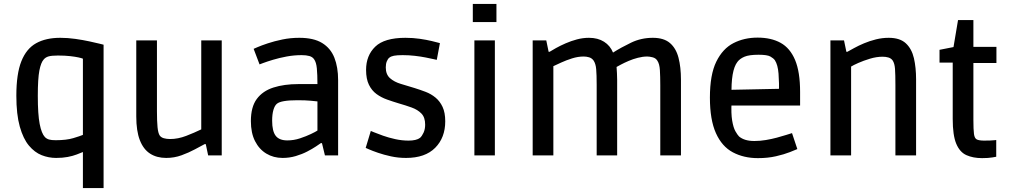

<svg xmlns="http://www.w3.org/2000/svg" viewBox="-20 -789 5128 975"><path d="M401 166V-17Q389 -12 369.5 -4.5Q350 3 324 8Q298 13 265 13Q227 13 191.5 -1Q156 -15 127 -49.5Q98 -84 80.5 -146Q63 -208 63 -303Q63 -414 88.5 -478Q114 -542 163.5 -569.5Q213 -597 286 -597Q324 -597 362.5 -591.5Q401 -586 433.5 -579Q466 -572 486 -567Q506 -562 506 -562V166ZM263 -77Q317 -77 352 -87.5Q387 -98 401 -104V-491Q394 -494 378 -497.5Q362 -501 336 -504Q310 -507 274 -507Q242 -507 226.5 -502.5Q211 -498 202 -487Q188 -472 180 -431Q172 -390 172 -302Q172 -208 181.5 -159.5Q191 -111 208 -93Q217 -84 229 -80.5Q241 -77 263 -77Z M824 13Q776 13 742 -9Q708 -31 690 -77.5Q672 -124 672 -198V-584H777V-224Q777 -173 780 -143Q783 -113 791 -101Q798 -91 812 -87Q826 -83 844 -83Q884 -83 925.5 -99Q967 -115 1002 -132V-584H1106V0H1037L1025 -57H1019Q1000 -47 969.5 -30.5Q939 -14 902 -0.5Q865 13 824 13Z M1415 13Q1369 13 1332.5 -9Q1296 -31 1275 -72.5Q1254 -114 1254 -174Q1254 -246 1284 -286.5Q1314 -327 1368.5 -344.5Q1423 -362 1495 -362H1592Q1592 -410 1589 -441.5Q1586 -473 1575 -488Q1567 -500 1551 -504.5Q1535 -509 1512 -509Q1473 -509 1435.5 -502Q1398 -495 1366.5 -485.5Q1335 -476 1316.5 -469Q1298 -462 1298 -462L1268 -541Q1268 -541 1287.5 -549.5Q1307 -558 1340 -569Q1373 -580 1414 -588.5Q1455 -597 1500 -597Q1573 -597 1616 -570.5Q1659 -544 1678 -496Q1697 -448 1697 -382V0H1630L1615 -62H1609Q1602 -57 1584 -45Q1566 -33 1540 -19.5Q1514 -6 1482 3.5Q1450 13 1415 13ZM1439 -76Q1472 -76 1503.5 -86.5Q1535 -97 1559 -108.5Q1583 -120 1592 -126V-274Q1583 -275 1557.5 -277.5Q1532 -280 1491 -280Q1407 -280 1386 -262Q1375 -253 1368.5 -231Q1362 -209 1362 -176Q1362 -123 1380 -99.5Q1398 -76 1439 -76Z M2042 13Q2002 13 1965.5 5Q1929 -3 1900 -13Q1871 -23 1854 -30.5Q1837 -38 1837 -38L1863 -124Q1863 -124 1880 -117Q1897 -110 1925 -100Q1953 -90 1987 -82.5Q2021 -75 2055 -75Q2074 -75 2089 -78.5Q2104 -82 2113 -89Q2123 -98 2131 -115.5Q2139 -133 2139 -156Q2139 -193 2120 -212.5Q2101 -232 2070.5 -243Q2040 -254 2005 -264Q1975 -273 1945.5 -283.5Q1916 -294 1892 -311.5Q1868 -329 1853.5 -358.5Q1839 -388 1839 -434Q1839 -507 1885.5 -552Q1932 -597 2039 -597Q2077 -597 2111.5 -592Q2146 -587 2173 -580.5Q2200 -574 2214 -570L2198 -485Q2198 -485 2182.5 -488.5Q2167 -492 2142 -497Q2117 -502 2086.5 -505.5Q2056 -509 2025 -509Q1996 -509 1980.5 -506Q1965 -503 1957 -496Q1950 -491 1944.5 -478Q1939 -465 1939 -447Q1939 -411 1960.5 -392Q1982 -373 2015.5 -363Q2049 -353 2085 -342Q2114 -333 2141.5 -322.5Q2169 -312 2191.5 -293.5Q2214 -275 2227.5 -246Q2241 -217 2241 -173Q2241 -90 2190 -38.5Q2139 13 2042 13Z M2389 0V-584H2493V0ZM2381 -677V-769H2501V-677Z M2685 0V-584H2754L2766 -526H2771Q2782 -533 2803.5 -545Q2825 -557 2852.5 -569Q2880 -581 2910 -589Q2940 -597 2971 -597Q3016 -597 3047.5 -577Q3079 -557 3093 -522Q3134 -548 3185 -572.5Q3236 -597 3295 -597Q3351 -597 3382 -570.5Q3413 -544 3425.5 -496Q3438 -448 3438 -384V0H3333V-356Q3333 -401 3331 -433Q3329 -465 3318 -481Q3310 -494 3294 -498Q3278 -502 3267 -502Q3244 -502 3219 -495.5Q3194 -489 3172 -479.5Q3150 -470 3134 -461.5Q3118 -453 3111 -449Q3112 -434 3113 -417.5Q3114 -401 3114 -383V0H3010V-358Q3010 -410 3007.5 -438Q3005 -466 2994 -482Q2985 -494 2971.5 -498Q2958 -502 2944 -502Q2915 -502 2885 -492.5Q2855 -483 2830 -471.5Q2805 -460 2790 -453V0Z M3829 14Q3757 14 3701.5 -15.5Q3646 -45 3615.5 -113Q3585 -181 3585 -293Q3585 -410 3617.5 -476Q3650 -542 3704.5 -570Q3759 -598 3827 -598Q3896 -598 3944 -571.5Q3992 -545 4017.5 -484.5Q4043 -424 4043 -322V-253H3646L3695 -270Q3692 -213 3698 -177Q3704 -141 3714.5 -122.5Q3725 -104 3733 -96Q3746 -85 3765 -79Q3784 -73 3811 -73Q3840 -73 3869.5 -78Q3899 -83 3925 -90Q3951 -97 3971.5 -103.5Q3992 -110 4002 -113L4029 -32Q4020 -28 3991 -16.5Q3962 -5 3920.5 4.5Q3879 14 3829 14ZM3695 -301 3647 -332 3984 -339 3936 -306Q3937 -370 3933.5 -415Q3930 -460 3915 -483Q3908 -493 3892 -502Q3876 -511 3832 -511Q3784 -511 3760.5 -501Q3737 -491 3725 -475Q3691 -432 3695 -301Z M4197 0V-584H4266L4278 -526H4283Q4296 -533 4317.5 -545Q4339 -557 4367.5 -569Q4396 -581 4428 -589Q4460 -597 4493 -597Q4550 -597 4580 -569Q4610 -541 4621 -493.5Q4632 -446 4632 -386V0H4527V-357Q4527 -411 4525 -439Q4523 -467 4513 -482Q4505 -493 4491.5 -497Q4478 -501 4462 -501Q4431 -501 4398 -491Q4365 -481 4339 -469.5Q4313 -458 4302 -451V0Z M4967 14Q4922 14 4888 -1Q4854 -16 4836 -59Q4818 -102 4818 -185V-471H4751V-536L4822 -550L4845 -687H4923V-551H5040V-469H4923V-180Q4923 -131 4926 -108.5Q4929 -86 4941 -80.5Q4953 -75 4978 -75Q4994 -75 5007.5 -75.5Q5021 -76 5030 -77Q5039 -78 5039 -78V7Q5039 7 5019 10.5Q4999 14 4967 14Z"/></svg>

Font: Ruda SemiBold
Style: Regular
Weight: 600
Designer: Mariela Monsalve and Angelina Sanchez
Foundry: Mariela Monsalve and Angelina Sanchez
Version: Version 2.001